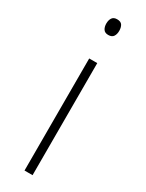

<svg xmlns="http://www.w3.org/2000/svg" viewBox="-195 -755 595 785"><g transform="rotate(30 102.5 -362.5)"><path d="M103 -725Q121 -725 127.5 -714.5Q134 -704 134 -688Q134 -672 127 -661.5Q120 -651 103 -651Q87 -651 80 -661.5Q73 -672 73 -688Q73 -704 80 -714.5Q87 -725 103 -725ZM122 -529V0H84V-529Z"/></g></svg>

Font: Noto Sans Armenian SemiCondensed ExtraLight
Style: Regular
Weight: 200
Width: 4
Designer: Monotype Design Team
Foundry: Monotype Imaging Inc.
Version: Version 2.008; ttfautohint (v1.8.4.7-5d5b)